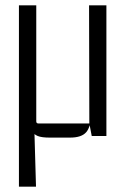

<svg xmlns="http://www.w3.org/2000/svg" viewBox="-20 -510 477 720"><path d="M115 190H51V-490H116V-55Q116 -47 124 -47H315L314 -490H379V0H324L315 -47L321 -81Q321 -35 303.5 -14.5Q286 6 243 6H166Q136 6 121.5 0Q107 -6 99 -19H109Z"/></svg>

Font: Gemunu Libre ExtraLight Light
Style: Regular
Weight: 300
Version: Version 1.100